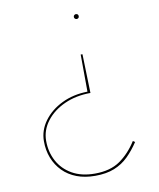

<svg xmlns="http://www.w3.org/2000/svg" viewBox="-82 -775 705 850"><g transform="rotate(-10 271.0 -350.0)"><path d="M90 -180Q90 -228 120.5 -268Q151 -308 203 -331.5Q255 -355 320 -355L315 -530H307L308 -363Q244 -362 192.5 -337Q141 -312 110.5 -270.5Q80 -229 80 -180Q80 -139 93.5 -104.5Q107 -70 132.5 -44Q158 -18 194.5 -4Q231 10 278 10Q328 10 364 -4.5Q400 -19 427 -45.5Q454 -72 477 -107L468 -113Q435 -61 391 -30.5Q347 0 278 0Q218 0 176 -24Q134 -48 112 -89Q90 -130 90 -180ZM328 -699Q328 -704 325 -707Q322 -710 317 -710Q313 -710 309.5 -707Q306 -704 306 -699Q306 -694 309.5 -691Q313 -688 317 -688Q322 -688 325 -691Q328 -694 328 -699Z"/></g></svg>

Font: Jost Thin
Style: Regular
Weight: 250
Version: Version 3.710